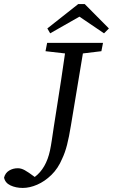

<svg xmlns="http://www.w3.org/2000/svg" viewBox="-48 -881 556 945"><path d="M176 -629 184 -670H459L451 -629L360 -618L301 -263Q292 -207 282 -168Q272 -129 258 -100Q238 -52 205 -20Q172 12 135 28Q98 44 64 44Q30 44 3.5 31.5Q-23 19 -28 -7Q-22 -30 -3 -41.5Q16 -53 40 -53Q56 -53 73.5 -43.5Q91 -34 123 -10Q179 -52 198 -140Q203 -164 207 -191Q211 -218 217 -258Q223 -298 233 -360Q243 -424 253 -488.5Q263 -553 272 -618ZM369 -861 488 -741 464 -717 343 -799 199 -717 185 -741 337 -861Z"/></svg>

Font: Source Serif Pro
Style: Italic
Weight: 400
Italic angle: -12°
Designer: Frank Grießhammer
Foundry: Adobe Systems Incorporated
Version: Version 3.001;hotconv 1.0.111;makeotfexe 2.5.65597